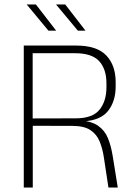

<svg xmlns="http://www.w3.org/2000/svg" viewBox="-20 -844 601 864"><path d="M468 0 447.5 -135Q441.5 -175.5 428.2 -207.8Q415 -240 386.5 -258.8Q358 -277.5 305.5 -277.5L114 -278V-311L321 -311.5Q396 -311.5 427.5 -350Q459 -388.5 459 -451.5V-469.5Q459 -532.5 426.5 -568.5Q394 -604.5 318 -604.5H111V-639H322.5Q416 -639 458.2 -594.5Q500.5 -550 500.5 -474.5V-455.5Q500.5 -389 467 -345.8Q433.5 -302.5 356.5 -298L355.5 -295L336.5 -302.5Q391.5 -299 421.5 -278Q451.5 -257 465.8 -222Q480 -187 487.5 -140L510 0ZM87 0V-639H127V-301.5L127.5 -285.5V0ZM141.5 -824 232 -707V-706H198L100.5 -823.5V-824ZM273.5 -824 364 -707V-706H330.5L232.5 -823.5V-824Z"/></svg>

Font: Anek Latin ExtraLight
Style: Regular
Weight: 250
Designer: Yesha Goshar
Foundry: Ek Type
Version: Version 1.003